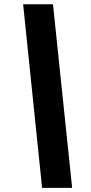

<svg xmlns="http://www.w3.org/2000/svg" viewBox="-20 -782 434 911"><path d="M179.7 109.4 89.8 -761.7H231.4L322.3 109.4Z"/></svg>

Font: Inter 17pt ExtraBold
Style: Italic
Weight: 800
Italic angle: -9.3988°
Version: Version 4.001;git-66647c0bb